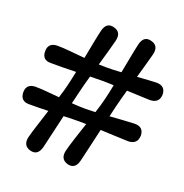

<svg xmlns="http://www.w3.org/2000/svg" viewBox="-131 -821 902 942"><g transform="rotate(20 320.0 -349.5)"><path d="M308.5 -211.5Q291 -211.5 269 -211Q247 -210.5 223 -209.5Q211 -159 200 -110.5Q189 -62 181.5 -31.5Q168 16 127 5Q85 -7.5 96.5 -55Q103.5 -82.5 116.8 -123.2Q130 -164 144 -208Q115 -207 89 -206.8Q63 -206.5 45 -206.5Q-2 -205.5 -3 -252Q-3 -297 44.5 -298Q67 -298 100.2 -295.2Q133.5 -292.5 170 -289Q176 -308.5 181.2 -326.2Q186.5 -344 190 -359.5Q194 -375.5 198 -394.5Q202 -413.5 206.5 -434.5Q168.5 -433.5 134 -433Q99.5 -432.5 76.5 -433Q29 -431.5 29 -478Q29 -523 76 -524Q101.5 -524 140.8 -520.5Q180 -517 221.5 -513Q230 -558 238 -599.2Q246 -640.5 252.5 -667Q265 -715.5 307 -703.5Q349 -692 336.5 -643.5Q330.5 -619 320.2 -583Q310 -547 298.5 -507Q323.5 -506 341 -506Q356.5 -506 375.8 -506.8Q395 -507.5 416 -509Q425 -554.5 433 -597Q441 -639.5 447.5 -667Q460 -715.5 501.5 -703.5Q544 -692.5 531.5 -643.5Q525.5 -620 515.8 -586Q506 -552 495.5 -514Q525 -516 551 -517.8Q577 -519.5 595.5 -520Q642 -520 643.5 -475.5Q642 -430 595 -428.5Q573.5 -429 540.8 -430.5Q508 -432 472.5 -433.5Q465 -407.5 458.8 -384Q452.5 -360.5 448 -341.5Q445 -329.5 441.8 -315.5Q438.5 -301.5 435 -286Q472.5 -288.5 507 -291Q541.5 -293.5 564 -294Q610.5 -294 612 -249.5Q610.5 -203.5 563.5 -202Q538 -202.5 498.5 -204.5Q459 -206.5 417 -208Q405.5 -158 394.5 -110Q383.5 -62 376 -31.5Q363.5 16 321.5 5Q280 -7.5 291.5 -55Q298.5 -83 312 -124.5Q325.5 -166 340.5 -211Q322 -211.5 308.5 -211.5ZM253.5 -341.5Q250.5 -329 247 -314Q243.5 -299 239.5 -283Q259 -281.5 276.8 -280.8Q294.5 -280 309 -280Q321 -280 334.5 -280.5Q348 -281 363 -281.5Q370 -303 375.8 -323Q381.5 -343 385.5 -359.5Q389.5 -375.5 393.8 -395Q398 -414.5 402 -436Q385 -437 369.2 -437.2Q353.5 -437.5 340.5 -437.5Q327.5 -437.5 311.8 -437Q296 -436.5 278.5 -436.5Q271 -410 264.5 -385.5Q258 -361 253.5 -341.5Z"/></g></svg>

Font: Fraunces 144pt SuperSoft Black
Style: Regular
Weight: 900
Version: Version 1.000;[b76b70a41]